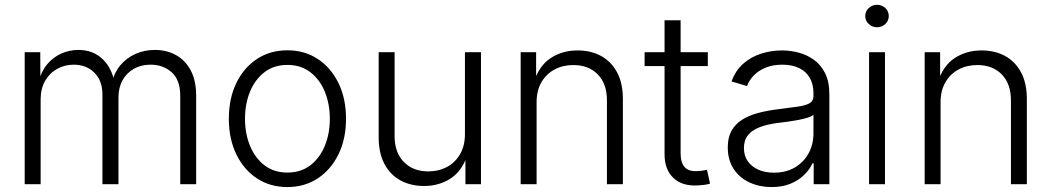

<svg xmlns="http://www.w3.org/2000/svg" viewBox="-20 -757 4321 789"><path d="M81.5 0V-542.5H145.5L146 -419.9H138.2Q149.9 -464.8 174.8 -493.9Q199.7 -522.9 232.9 -537.4Q266.1 -551.8 301.8 -551.8Q361.8 -551.8 400.9 -514.9Q439.9 -478 450.7 -416.5H439.5Q449.2 -458.5 474.6 -488.8Q500 -519 536.6 -535.4Q573.2 -551.8 616.2 -551.8Q665 -551.8 703.4 -530.5Q741.7 -509.3 763.9 -467.5Q786.1 -425.8 786.1 -364.3V0H720.7V-362.8Q720.7 -428.7 685.5 -460Q650.4 -491.2 599.1 -491.2Q560.1 -491.2 530.3 -474.4Q500.5 -457.5 483.6 -427.2Q466.8 -397 466.8 -356.4V0H400.9V-368.7Q400.9 -425.3 367.9 -458.3Q335 -491.2 282.7 -491.2Q246.1 -491.2 215.1 -474.1Q184.1 -457 165.5 -425Q147 -393.1 147 -348.1V0Z M1161.1 11.7Q1089.8 11.7 1035.6 -24.2Q981.4 -60.1 950.9 -123.3Q920.4 -186.5 920.4 -268.6Q920.4 -352.1 950.9 -415.3Q981.4 -478.5 1035.6 -514.4Q1089.8 -550.3 1161.1 -550.3Q1231.9 -550.3 1286.1 -514.4Q1340.3 -478.5 1371.1 -415.3Q1401.9 -352.1 1401.9 -268.6Q1401.9 -186.5 1371.1 -123.3Q1340.3 -60.1 1286.1 -24.2Q1231.9 11.7 1161.1 11.7ZM1161.1 -47.9Q1216.8 -47.9 1255.6 -77.9Q1294.4 -107.9 1314.9 -158Q1335.4 -208 1335.4 -268.6Q1335.4 -329.6 1314.9 -379.9Q1294.4 -430.2 1255.4 -460.2Q1216.3 -490.2 1161.1 -490.2Q1105.5 -490.2 1066.7 -460.2Q1027.8 -430.2 1007.3 -380.1Q986.8 -330.1 986.8 -268.6Q986.8 -208 1007.3 -158Q1027.8 -107.9 1066.7 -77.9Q1105.5 -47.9 1161.1 -47.9Z M1723.1 7.3Q1668 7.3 1625.7 -15.6Q1583.5 -38.6 1559.8 -83.3Q1536.1 -127.9 1536.1 -192.4V-542.5H1601.6V-197.3Q1601.6 -130.4 1639.4 -91.6Q1677.2 -52.7 1739.7 -52.7Q1782.7 -52.7 1816.9 -71Q1851.1 -89.4 1870.8 -123.8Q1890.6 -158.2 1890.6 -205.6V-542.5H1956.5V0H1892.6V-127H1903.3Q1880.4 -55.2 1832.3 -23.9Q1784.2 7.3 1723.1 7.3Z M2185.1 -337.4V0H2119.6V-542.5H2183.1V-416H2172.4Q2194.8 -486.8 2242.9 -518.3Q2291 -549.8 2353 -549.8Q2408.2 -549.8 2450.2 -526.9Q2492.2 -503.9 2515.9 -459.5Q2539.6 -415 2539.6 -350.1V0H2474.1V-345.2Q2474.1 -412.6 2436.5 -451.2Q2398.9 -489.7 2335.9 -489.7Q2293 -489.7 2258.8 -471.4Q2224.6 -453.1 2204.8 -418.9Q2185.1 -384.8 2185.1 -337.4Z M2888.7 -542.5V-485.4H2628.9V-542.5ZM2710.9 -673.8H2776.9V-127.4Q2776.9 -87.9 2794.4 -69.3Q2812 -50.8 2849.1 -54.2Q2856 -54.2 2866.5 -55.9Q2877 -57.6 2885.3 -59.1L2897.9 -2.4Q2887.2 1 2874 2.7Q2860.8 4.4 2848.1 4.9Q2783.2 8.8 2747.1 -25.9Q2710.9 -60.5 2710.9 -123Z M3150.4 11.7Q3101.1 11.7 3060.3 -7.1Q3019.5 -25.9 2995.1 -62.5Q2970.7 -99.1 2970.7 -151.9Q2970.7 -192.4 2986.1 -219.7Q3001.5 -247.1 3029.5 -264.9Q3057.6 -282.7 3096.2 -293Q3134.8 -303.2 3181.2 -308.6Q3226.6 -314.5 3258.1 -318.8Q3289.6 -323.2 3306.2 -332.5Q3322.8 -341.8 3322.8 -361.8V-374Q3322.8 -410.6 3307.9 -436.8Q3293 -462.9 3264.2 -477.1Q3235.4 -491.2 3194.8 -491.2Q3155.8 -491.2 3126.2 -479Q3096.7 -466.8 3077.6 -447Q3058.6 -427.2 3049.8 -403.3L2986.3 -422.4Q3002.4 -467.3 3034.4 -495.4Q3066.4 -523.4 3107.9 -536.6Q3149.4 -549.8 3193.4 -549.8Q3226.6 -549.8 3261 -541Q3295.4 -532.2 3324.2 -511.7Q3353 -491.2 3370.6 -456.3Q3388.2 -421.4 3388.2 -369.1V0H3323.7V-85.9H3318.8Q3307.6 -61 3284.9 -38.6Q3262.2 -16.1 3228.8 -2.2Q3195.3 11.7 3150.4 11.7ZM3160.2 -47.4Q3210.4 -47.4 3246.8 -69.1Q3283.2 -90.8 3303 -127.4Q3322.8 -164.1 3322.8 -208.5V-285.6Q3315.9 -278.8 3299.6 -273.7Q3283.2 -268.6 3262.2 -264.4Q3241.2 -260.3 3219.7 -257.3Q3198.2 -254.4 3181.2 -252.4Q3135.7 -247.1 3103.3 -234.9Q3070.8 -222.7 3054 -201.9Q3037.1 -181.2 3037.1 -148.9Q3037.1 -116.7 3053.2 -94Q3069.3 -71.3 3097.2 -59.3Q3125 -47.4 3160.2 -47.4Z M3551.3 0V-542.5H3616.7V0ZM3584 -645Q3564.5 -645 3550 -658.4Q3535.6 -671.9 3535.6 -690.9Q3535.6 -710.4 3550 -723.9Q3564.5 -737.3 3584 -737.3Q3604 -737.3 3618.2 -723.9Q3632.3 -710.4 3632.3 -690.9Q3632.3 -671.9 3618.2 -658.4Q3604 -645 3584 -645Z M3845.2 -337.4V0H3779.8V-542.5H3843.3V-416H3832.5Q3855 -486.8 3903.1 -518.3Q3951.2 -549.8 4013.2 -549.8Q4068.4 -549.8 4110.4 -526.9Q4152.3 -503.9 4176 -459.5Q4199.7 -415 4199.7 -350.1V0H4134.3V-345.2Q4134.3 -412.6 4096.7 -451.2Q4059.1 -489.7 3996.1 -489.7Q3953.1 -489.7 3918.9 -471.4Q3884.8 -453.1 3865 -418.9Q3845.2 -384.8 3845.2 -337.4Z"/></svg>

Font: Inter 16pt Light
Style: Regular
Weight: 300
Version: Version 4.001;git-66647c0bb